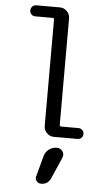

<svg xmlns="http://www.w3.org/2000/svg" viewBox="-64 -772 629 1083"><g transform="rotate(5 250.0 -230.0)"><path d="M95.7 -668Q83 -668 74.2 -676.8Q65.4 -685.5 65.4 -698.7Q65.4 -711.9 74.2 -721.2Q83 -730.5 95.7 -730.5H230.5Q253.9 -730.5 270.5 -713.4Q287.1 -696.3 287.1 -672.9V-71.3Q287.1 -62.5 294.9 -61.5H393.6Q406.2 -61.5 415.5 -52.7Q424.8 -43.9 424.8 -30.8Q424.8 -17.6 416 -8.8Q407.2 0 393.6 0H259.8Q236.3 0 219.7 -17.1Q203.1 -34.2 203.1 -56.6V-659.2Q203.1 -668 195.3 -668ZM282.2 59.6H283.2Q302.7 59.6 314.5 76.2Q326.2 92.8 318.4 112.3L265.6 233.4Q249 270.5 210 269.5Q195.3 269.5 185.5 257.8Q175.8 246.1 179.7 231.4L210.9 115.2Q216.8 90.8 236.8 75.2Q256.8 59.6 282.2 59.6Z"/></g></svg>

Font: Rounded Mgen+ 1mn regular
Style: Regular
Weight: 400
Designer: [Source Han Sans]
Ryoko NISHIZUKA  (kana & ideographs); Paul D. Hunt (Latin, Greek & Cyrillic); Wenlong ZHANG  (bopomofo
Version: Version 1.059.20150602